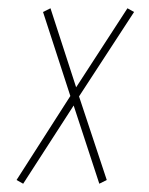

<svg xmlns="http://www.w3.org/2000/svg" viewBox="-20 -521 360 464"><path d="M36 -77 20 -86 150 -289 84 -492 102 -501 164 -310 288 -501 304 -492 171 -288 238 -86 220 -77 158 -266Z"/></svg>

Font: Georama ExtraCondensed Thin
Style: Italic
Weight: 100
Width: 2
Italic angle: -9°
Designer: Jean-Baptiste Levee
Foundry: Production Type
Version: Version 1.001